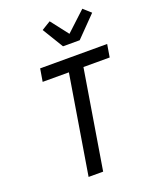

<svg xmlns="http://www.w3.org/2000/svg" viewBox="-177 -1091 955 1190"><g transform="rotate(-20 300.0 -496.5)"><path d="M196 0 303 -651H130L144 -735H586L572 -651H399L292 0ZM324 -815 240 -953 299 -989 388 -874 516 -993 565 -949 434 -815Z"/></g></svg>

Font: Iosevka Md Ex Obl
Style: Regular
Weight: 500
Width: 7
Italic angle: -9°
Monospace: yes
Designer: Belleve Invis
Foundry: Belleve Invis
Version: Version 32.5.0; ttfautohint (v1.8.4)